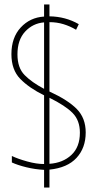

<svg xmlns="http://www.w3.org/2000/svg" viewBox="-20 -780 434 858"><path d="M177 -21Q137 -23 98 -32.5Q59 -42 33 -54V-83Q60 -70 101.5 -58.5Q143 -47 177 -47V-354Q110 -387 70.5 -427.5Q31 -468 31 -538Q31 -612 72.5 -657Q114 -702 177 -706V-760H201V-707Q273 -706 332 -672L320 -647Q293 -663 263.5 -672Q234 -681 201 -681V-371Q284 -333 323.5 -292.5Q363 -252 363 -188Q363 -119 322 -74.5Q281 -30 201 -22V58H177ZM177 -680Q127 -676 92.5 -639Q58 -602 58 -537Q58 -477 90 -444.5Q122 -412 177 -383ZM201 -48Q261 -52 299 -87.5Q337 -123 337 -187Q337 -242 304.5 -275Q272 -308 201 -343Z"/></svg>

Font: Noto Sans Gujarati ExtraCondensed Thin
Style: Regular
Weight: 100
Width: 2
Designer: Jelle Bosma - Monotype Design Team, Universal Thirst
Foundry: Monotype Imaging Inc.
Version: Version 2.106; ttfautohint (v1.8.4.7-5d5b)